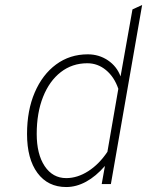

<svg xmlns="http://www.w3.org/2000/svg" viewBox="-20 -742 593 774"><path d="M247 12Q173 12 131 -44.8Q89 -101.5 89 -202Q89 -297 120 -369.2Q151 -441.5 206.2 -482.2Q261.5 -523 334 -523Q379 -523 415 -498.8Q451 -474.5 466 -434L514 -704L553 -722L427 0H390L403 -73Q366.5 -31 327 -9.5Q287.5 12 247 12ZM247 -24Q292 -24 335.8 -52Q379.5 -80 413 -130L457 -384Q440.5 -432 407.2 -459.5Q374 -487 332 -487Q271 -487 225 -451.2Q179 -415.5 153.5 -351.2Q128 -287 128 -202Q128 -120.5 160.2 -72.2Q192.5 -24 247 -24Z"/></svg>

Font: Overpass Thin
Style: Italic
Weight: 250
Italic angle: -10°
Designer: Delve Withrington, Dave Bailey, Thomas Jockin
Foundry: Delve Fonts LLC
Version: Version 4.000